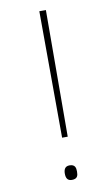

<svg xmlns="http://www.w3.org/2000/svg" viewBox="-84 -756 452 807"><g transform="rotate(-10 142.5 -353.0)"><path d="M146 -174H170L172 -714H144ZM131 -23C131 -6 136 8 156 8C180 8 183 -6 183 -23C183 -39 180 -54 156 -54C136 -54 131 -39 131 -23Z"/></g></svg>

Font: Noto Sans Devanagari ExtraCondensed Thin
Style: Regular
Weight: 100
Width: 2
Designer: Jelle Bosma - Monotype Design Team
Foundry: Monotype Imaging Inc.
Version: Version 2.004